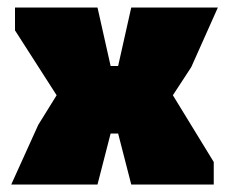

<svg xmlns="http://www.w3.org/2000/svg" viewBox="-20 -492 611 512"><path d="M10 0 82 -159 131 -238 20 -411V-472H240L275 -316H295L330 -472H561L490 -313L441 -238L550 -60V0H330L295 -136H275L240 0Z"/></svg>

Font: Rowdies
Style: Bold
Weight: 700
Designer: Jaikishan Patel
Version: Version 1.000; ttfautohint (v1.8.3)